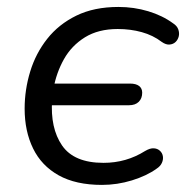

<svg xmlns="http://www.w3.org/2000/svg" viewBox="-20 -515 531 544"><path d="M268.9 8.9Q194.8 8.9 146.1 -18.3Q97.5 -45.5 73.7 -94.4Q49.8 -143.3 49.8 -207.2Q49.8 -260.6 65.5 -312.1Q81.1 -363.6 113.7 -404.9Q146.2 -446.2 196.5 -470.8Q246.7 -495.3 315.5 -495.3Q359.7 -495.3 400.1 -483.1Q440.4 -471 470.7 -448.7Q481.5 -441.8 485.1 -431.8Q488.7 -421.7 486.5 -412.2Q484.2 -402.7 477.6 -396.2Q470.9 -389.7 460.6 -388.8Q450.3 -387.8 438.2 -396.3Q413.6 -415.1 381.8 -423.9Q349.9 -432.8 313.5 -432.8Q258.7 -432.8 220.7 -409.3Q182.8 -385.8 161.2 -347.4Q139.6 -308.9 131.6 -264L124.6 -278.2H348.2Q365.3 -278.2 374.1 -271.4Q382.9 -264.6 382.9 -252.4Q382.9 -236.3 373.2 -226.6Q363.4 -216.8 345.3 -216.8H116.8L127.7 -232.1Q122 -152.2 155.8 -102.9Q189.7 -53.6 273.2 -53.6Q305.6 -53.6 335 -62Q364.4 -70.4 391 -87.1Q405.2 -95.5 415.7 -94.8Q426.2 -94.2 433.1 -87.8Q440 -81.5 441.5 -72.2Q443 -62.9 438.6 -53.4Q434.3 -43.9 423.6 -37Q395.6 -16.8 353.8 -3.9Q312.1 8.9 268.9 8.9Z"/></svg>

Font: Nunito ExtraLight
Style: Italic
Weight: 200
Italic angle: -9°
Designer: Vernon Adams
Foundry: Vernon Adams
Version: Version 3.602